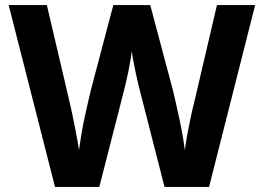

<svg xmlns="http://www.w3.org/2000/svg" viewBox="-20 -734 1036 754"><path d="M982 -714 801 0H626L531 -372Q527 -386 522 -407.5Q517 -429 512 -453Q507 -477 503 -498.5Q499 -520 498 -534Q496 -520 492.5 -498.5Q489 -477 484 -453Q479 -429 474 -407.5Q469 -386 465 -371L370 0H196L14 -714H164L255 -326Q259 -309 264 -285Q269 -261 274 -235.5Q279 -210 283.5 -186Q288 -162 290 -144Q294 -170 299 -202Q304 -234 311 -267Q318 -300 325 -329.5Q332 -359 337 -381L425 -714H570L659 -380Q664 -358 671 -328Q678 -298 685 -265Q692 -232 697.5 -200Q703 -168 706 -144Q709 -169 715 -202.5Q721 -236 728 -269Q735 -302 741 -325L832 -714Z"/></svg>

Font: Noto Sans Khmer
Style: Bold
Weight: 700
Version: Version 2.003